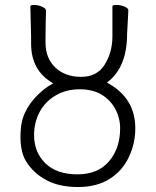

<svg xmlns="http://www.w3.org/2000/svg" viewBox="-20 -740 626 772"><path d="M194 -405Q105 -455 105 -565V-593L102 -715Q102 -720 118 -720Q134 -720 149.5 -713Q165 -706 165 -697Q165 -676 164 -660Q164 -660 163 -593V-569Q163 -506 202.5 -468.5Q242 -431 306 -431Q370 -431 400.5 -479.5Q431 -528 432 -590V-715Q432 -720 448.5 -720Q465 -720 480.5 -713.5Q496 -707 496 -699V-697Q496 -685 494.5 -667Q493 -649 491 -604Q491 -468 410 -408Q524 -347 524 -224Q524 -163 498 -108Q472 -53 420.5 -20.5Q369 12 293.5 12Q218 12 166 -16Q114 -44 85 -91Q56 -138 64 -225Q72 -312 157 -381Q171 -392 194 -405ZM463 -224Q463 -266 443.5 -302Q424 -338 388.5 -359.5Q353 -381 299.5 -381Q246 -381 203.5 -356Q161 -331 139 -289Q117 -247 117 -197Q117 -128 162.5 -83.5Q208 -39 291 -39Q374 -39 418.5 -91.5Q463 -144 463 -224Z"/></svg>

Font: ToneOZ-Pinyin-WenKai-Light
Style: Light
Weight: 300
Designer: Fontworks Inc.
Foundry: ToneOZ
Version: Version 0.240331